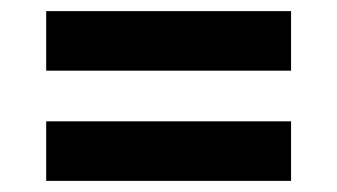

<svg xmlns="http://www.w3.org/2000/svg" viewBox="-20 -514 606 345"><path d="M63 -387V-494H503V-387ZM63 -189V-296H503V-189Z"/></svg>

Font: Montagu Slab 144pt SemiBold
Style: Regular
Weight: 600
Version: Version 1.000